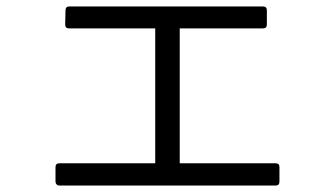

<svg xmlns="http://www.w3.org/2000/svg" viewBox="-20 -592 1040 595"><path d="M195 -572H795Q807 -572 807 -560V-516Q807 -504 795 -504H537V-86H834Q846 -86 846 -74V-29Q846 -17 834 -17H164Q159 -17 155.5 -20.5Q152 -24 152 -29V-74Q152 -86 164 -86H461V-504H194Q182 -504 182 -516L183 -560Q183 -572 195 -572Z"/></svg>

Font: LINE Seed JP_TTF Regular
Style: Regular
Weight: 400
Designer: LINE & Fontrix & Fontworks
Version: Version 1.002